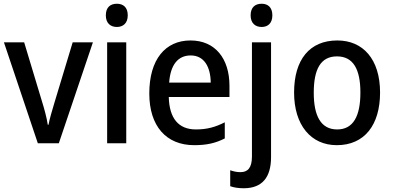

<svg xmlns="http://www.w3.org/2000/svg" viewBox="-20 -765 2097 1025"><path d="M182 0H294L476 -539H368L271 -218C259 -178 244 -128 239 -99H235C230 -135 216 -186 204 -224L109 -539H1Z M604 -745C569 -745 545 -726 545 -683C545 -641 570 -621 604 -621C637 -621 662 -641 662 -683C662 -726 638 -745 604 -745ZM654 -539H552V0H654Z M997 -549C862 -549 777 -447 777 -266C777 -92 867 10 1017 10C1084 10 1131 -1 1180 -26V-112C1129 -86 1084 -74 1026 -74C933 -74 884 -133 881 -247H1205V-307C1205 -452 1129 -549 997 -549ZM998 -469C1070 -469 1104 -408 1105 -324H883C890 -419 930 -469 998 -469Z M1318 -683C1318 -641 1343 -621 1377 -621C1410 -621 1434 -641 1434 -683C1434 -726 1410 -745 1377 -745C1342 -745 1318 -726 1318 -683ZM1281 240C1382 240 1427 179 1427 74V-539H1325V71C1325 133 1301 154 1264 154C1243 154 1227 150 1209 144V229C1228 236 1253 240 1281 240Z M2009 -271C2009 -450 1917 -549 1781 -549C1633 -549 1550 -447 1550 -271C1550 -97 1640 10 1778 10C1926 10 2009 -98 2009 -271ZM1655 -270C1655 -396 1692 -464 1779 -464C1866 -464 1904 -395 1904 -271C1904 -145 1866 -74 1780 -74C1693 -74 1655 -146 1655 -270Z"/></svg>

Font: Noto Sans Lao Looped SemiCondensed Medium
Style: Regular
Weight: 500
Width: 4
Designer: Mark Frömberg, Ben Mitchell
Foundry: The Fontpad Ltd
Version: Version 1.002